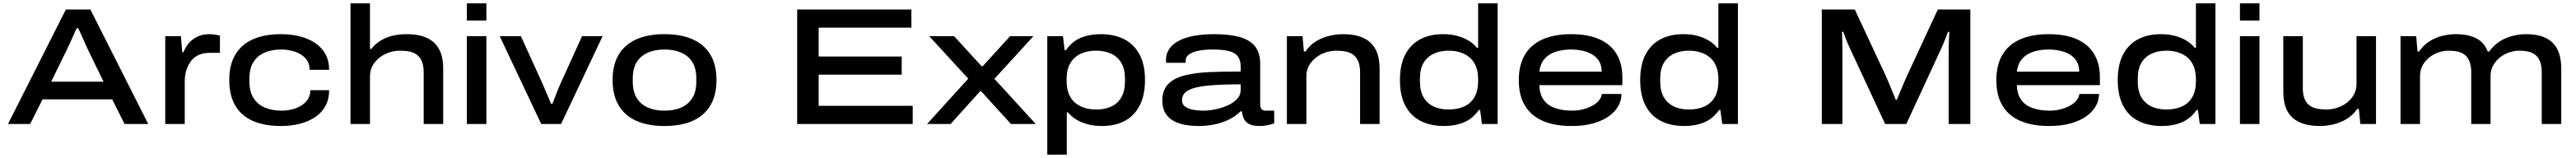

<svg xmlns="http://www.w3.org/2000/svg" viewBox="-20 -744 15450 948"><path d="M28 0 375 -687H522L869 0H727L653 -148H235L161 0ZM287 -254H601L510 -441Q505 -452 495.5 -472.5Q486 -493 476.5 -515Q467 -537 459 -554Q451 -571 448 -575H440Q431 -555 419 -528.5Q407 -502 396 -478Q385 -454 378 -440Z M971 0V-527H1065L1073 -431H1081Q1090 -457 1109.5 -481.5Q1129 -506 1160.5 -522.5Q1192 -539 1235 -539Q1252 -539 1269 -536.5Q1286 -534 1299 -530V-427H1239Q1196 -427 1167 -412Q1138 -397 1121 -371.5Q1104 -346 1096 -317Q1088 -288 1088 -258V0Z M1666 12Q1566 12 1496.5 -18.5Q1427 -49 1391 -110.5Q1355 -172 1355 -264Q1355 -355 1391 -416Q1427 -477 1496.5 -508Q1566 -539 1666 -539Q1727 -539 1779.5 -525.5Q1832 -512 1871.5 -485Q1911 -458 1932.5 -418Q1954 -378 1954 -325H1837Q1837 -366 1813 -393Q1789 -420 1750 -433.5Q1711 -447 1666 -447Q1609 -447 1566 -428Q1523 -409 1499.5 -371Q1476 -333 1476 -274V-254Q1476 -195 1500 -156.5Q1524 -118 1567.5 -99Q1611 -80 1670 -80Q1714 -80 1753 -94Q1792 -108 1816.5 -135.5Q1841 -163 1841 -203H1954Q1954 -149 1932 -108.5Q1910 -68 1870.5 -41.5Q1831 -15 1779 -1.5Q1727 12 1666 12Z M2082 0V-724H2199V-450H2206Q2234 -485 2269.5 -504.5Q2305 -524 2343.5 -531.5Q2382 -539 2418 -539Q2491 -539 2539.5 -517Q2588 -495 2613 -449.5Q2638 -404 2638 -331V0H2521V-311Q2521 -349 2510.5 -374.5Q2500 -400 2481.5 -414.5Q2463 -429 2437 -434.5Q2411 -440 2379 -440Q2333 -440 2292 -420.5Q2251 -401 2225 -366.5Q2199 -332 2199 -286V0Z M2780 -621V-724H2897V-621ZM2780 0V-527H2897V0Z M3226 0 2977 -527H3104L3226 -259Q3233 -244 3243.5 -219Q3254 -194 3265.5 -168Q3277 -142 3285 -121H3293Q3301 -141 3310.5 -166Q3320 -191 3330.5 -216.5Q3341 -242 3349 -259L3471 -527H3594L3345 0Z M3965 12Q3866 12 3796.5 -19Q3727 -50 3690.5 -111.5Q3654 -173 3654 -264Q3654 -355 3690.5 -416Q3727 -477 3796.5 -508Q3866 -539 3965 -539Q4065 -539 4134.5 -508Q4204 -477 4240.5 -416Q4277 -355 4277 -264Q4277 -173 4240.5 -111.5Q4204 -50 4134.5 -19Q4065 12 3965 12ZM3965 -80Q4023 -80 4066 -99Q4109 -118 4132.5 -156.5Q4156 -195 4156 -254V-274Q4156 -333 4132.5 -371Q4109 -409 4066 -428Q4023 -447 3965 -447Q3908 -447 3865 -428Q3822 -409 3798.5 -371Q3775 -333 3775 -274V-254Q3775 -195 3798.5 -156.5Q3822 -118 3865 -99Q3908 -80 3965 -80Z M4761 0V-687H5446V-578H4890V-405H5388V-296H4890V-109H5454V0Z M5540 0 5787 -272 5553 -527H5702L5867 -347H5874L6038 -527H6178L5944 -271L6192 0H6043L5865 -196H5858L5681 0Z M6261 184V-527H6355L6365 -443H6373Q6409 -495 6461.5 -517Q6514 -539 6580 -539Q6663 -539 6722.5 -508.5Q6782 -478 6814.5 -417Q6847 -356 6847 -264Q6847 -172 6815 -110.5Q6783 -49 6725.5 -18.5Q6668 12 6588 12Q6545 12 6507 2.5Q6469 -7 6438 -25Q6407 -43 6385 -70H6378V184ZM6556 -87Q6608 -87 6646.5 -105.5Q6685 -124 6706 -161.5Q6727 -199 6727 -255V-271Q6727 -329 6705.5 -366Q6684 -403 6645 -421.5Q6606 -440 6553 -440Q6500 -440 6460.5 -421Q6421 -402 6399 -364.5Q6377 -327 6377 -269V-258Q6377 -215 6389.5 -182.5Q6402 -150 6426 -129Q6450 -108 6482.5 -97.5Q6515 -87 6556 -87Z M7170 12Q7124 12 7084.5 4.5Q7045 -3 7015 -20.5Q6985 -38 6968 -67.5Q6951 -97 6951 -140Q6951 -204 6986.5 -240Q7022 -276 7086.5 -292Q7151 -308 7236.5 -311.5Q7322 -315 7421 -315V-342Q7421 -382 7404.5 -405Q7388 -428 7351 -437.5Q7314 -447 7252 -447Q7201 -447 7165 -439Q7129 -431 7110 -416.5Q7091 -402 7091 -382V-367H6975Q6974 -371 6973.5 -375.5Q6973 -380 6973 -385Q6973 -432 7005.5 -466.5Q7038 -501 7102.5 -520Q7167 -539 7263 -539Q7353 -539 7414.5 -522Q7476 -505 7507 -466Q7538 -427 7538 -360V-119Q7538 -99 7545.5 -89.5Q7553 -80 7572 -80H7622V-4Q7610 1 7585.5 6.5Q7561 12 7535 12Q7493 12 7471 0Q7449 -12 7440 -32Q7431 -52 7428 -76H7420Q7393 -48 7353 -28Q7313 -8 7266.5 2Q7220 12 7170 12ZM7196 -80Q7232 -80 7271.5 -88.5Q7311 -97 7345 -112.5Q7379 -128 7400 -151Q7421 -174 7421 -204V-238Q7303 -238 7224.5 -230.5Q7146 -223 7107.5 -202.5Q7069 -182 7069 -143Q7069 -118 7087.5 -104.5Q7106 -91 7135.5 -85.5Q7165 -80 7196 -80Z M7698 0V-527H7792L7800 -435H7809Q7838 -476 7875.5 -498Q7913 -520 7954.5 -529.5Q7996 -539 8034 -539Q8107 -539 8155.5 -517Q8204 -495 8229 -449.5Q8254 -404 8254 -331V0H8137V-311Q8137 -349 8126.5 -374.5Q8116 -400 8097.5 -414.5Q8079 -429 8053 -434.5Q8027 -440 7995 -440Q7949 -440 7908 -420.5Q7867 -401 7841 -366.5Q7815 -332 7815 -286V0Z M8641 12Q8559 12 8499.5 -18.5Q8440 -49 8408 -110.5Q8376 -172 8376 -263Q8376 -356 8408 -417Q8440 -478 8498 -508.5Q8556 -539 8636 -539Q8679 -539 8716.5 -529.5Q8754 -520 8785 -502Q8816 -484 8838 -457H8845V-724H8962V0H8868L8857 -84H8849Q8813 -32 8760 -10Q8707 12 8641 12ZM8668 -87Q8722 -87 8762 -105.5Q8802 -124 8823.5 -162Q8845 -200 8845 -258V-268Q8845 -312 8832.5 -344Q8820 -376 8796.5 -397Q8773 -418 8740.5 -429Q8708 -440 8668 -440Q8616 -440 8577 -421Q8538 -402 8517 -365.5Q8496 -329 8496 -271V-255Q8496 -198 8517.5 -161Q8539 -124 8577.5 -105.5Q8616 -87 8668 -87Z M9405 12Q9306 12 9235.5 -17.5Q9165 -47 9127 -108Q9089 -169 9089 -263Q9089 -355 9126 -416.5Q9163 -478 9233.5 -508.5Q9304 -539 9402 -539Q9505 -539 9573.5 -508Q9642 -477 9676 -419Q9710 -361 9710 -282V-233H9212Q9214 -177 9239 -143.5Q9264 -110 9308.5 -95Q9353 -80 9410 -80Q9441 -80 9471.5 -87.5Q9502 -95 9527 -108Q9552 -121 9568 -139.5Q9584 -158 9587 -180H9705Q9705 -143 9686 -108.5Q9667 -74 9629.5 -47Q9592 -20 9536 -4Q9480 12 9405 12ZM9212 -314H9586Q9586 -351 9571 -376Q9556 -401 9530.5 -416.5Q9505 -432 9471.5 -439.5Q9438 -447 9402 -447Q9349 -447 9307.5 -432.5Q9266 -418 9241.5 -388.5Q9217 -359 9212 -314Z M10082 12Q10000 12 9940.5 -18.5Q9881 -49 9849 -110.5Q9817 -172 9817 -263Q9817 -356 9849 -417Q9881 -478 9939 -508.5Q9997 -539 10077 -539Q10120 -539 10157.5 -529.5Q10195 -520 10226 -502Q10257 -484 10279 -457H10286V-724H10403V0H10309L10298 -84H10290Q10254 -32 10201 -10Q10148 12 10082 12ZM10109 -87Q10163 -87 10203 -105.5Q10243 -124 10264.5 -162Q10286 -200 10286 -258V-268Q10286 -312 10273.5 -344Q10261 -376 10237.5 -397Q10214 -418 10181.5 -429Q10149 -440 10109 -440Q10057 -440 10018 -421Q9979 -402 9958 -365.5Q9937 -329 9937 -271V-255Q9937 -198 9958.5 -161Q9980 -124 10018.5 -105.5Q10057 -87 10109 -87Z M10906 0V-687H11104L11288 -293Q11295 -278 11306 -251.5Q11317 -225 11328.5 -197Q11340 -169 11350 -145H11356Q11365 -166 11376 -193Q11387 -220 11398.5 -246.5Q11410 -273 11418 -291L11602 -687H11797V0H11667V-431Q11667 -449 11667.5 -471Q11668 -493 11669 -515Q11670 -537 11671 -553H11663Q11658 -538 11650 -518Q11642 -498 11633.5 -478Q11625 -458 11618 -443L11413 0H11286L11080 -443Q11071 -462 11062 -482.5Q11053 -503 11046.5 -521.5Q11040 -540 11035 -553H11027Q11028 -539 11028.5 -518Q11029 -497 11029.5 -474.5Q11030 -452 11030 -431V0Z M12269 12Q12170 12 12099.5 -17.5Q12029 -47 11991 -108Q11953 -169 11953 -263Q11953 -355 11990 -416.5Q12027 -478 12097.5 -508.5Q12168 -539 12266 -539Q12369 -539 12437.5 -508Q12506 -477 12540 -419Q12574 -361 12574 -282V-233H12076Q12078 -177 12103 -143.5Q12128 -110 12172.5 -95Q12217 -80 12274 -80Q12305 -80 12335.5 -87.5Q12366 -95 12391 -108Q12416 -121 12432 -139.5Q12448 -158 12451 -180H12569Q12569 -143 12550 -108.5Q12531 -74 12493.5 -47Q12456 -20 12400 -4Q12344 12 12269 12ZM12076 -314H12450Q12450 -351 12435 -376Q12420 -401 12394.5 -416.5Q12369 -432 12335.5 -439.5Q12302 -447 12266 -447Q12213 -447 12171.5 -432.5Q12130 -418 12105.5 -388.5Q12081 -359 12076 -314Z M12946 12Q12864 12 12804.5 -18.5Q12745 -49 12713 -110.5Q12681 -172 12681 -263Q12681 -356 12713 -417Q12745 -478 12803 -508.5Q12861 -539 12941 -539Q12984 -539 13021.5 -529.5Q13059 -520 13090 -502Q13121 -484 13143 -457H13150V-724H13267V0H13173L13162 -84H13154Q13118 -32 13065 -10Q13012 12 12946 12ZM12973 -87Q13027 -87 13067 -105.5Q13107 -124 13128.5 -162Q13150 -200 13150 -258V-268Q13150 -312 13137.5 -344Q13125 -376 13101.5 -397Q13078 -418 13045.5 -429Q13013 -440 12973 -440Q12921 -440 12882 -421Q12843 -402 12822 -365.5Q12801 -329 12801 -271V-255Q12801 -198 12822.5 -161Q12844 -124 12882.5 -105.5Q12921 -87 12973 -87Z M13414 -621V-724H13531V-621ZM13414 0V-527H13531V0Z M13893 12Q13785 12 13729.5 -37.5Q13674 -87 13674 -195V-527H13791V-216Q13791 -177 13801 -152Q13811 -127 13830 -112.5Q13849 -98 13875 -92.5Q13901 -87 13932 -87Q13978 -87 14019.5 -106Q14061 -125 14087 -160Q14113 -195 14113 -241V-527H14230V0H14136L14127 -91H14118Q14090 -51 14052 -29Q14014 -7 13973.5 2.5Q13933 12 13893 12Z M14377 0V-527H14471L14479 -435H14488Q14517 -476 14553.5 -498Q14590 -520 14630 -529.5Q14670 -539 14708 -539Q14782 -539 14830.5 -514.5Q14879 -490 14900 -435H14909Q14938 -475 14975 -497.5Q15012 -520 15052.5 -529.5Q15093 -539 15131 -539Q15200 -539 15246.5 -517Q15293 -495 15317 -449.5Q15341 -404 15341 -331V0H15224V-311Q15224 -349 15214 -374.5Q15204 -400 15186 -414.5Q15168 -429 15143.5 -434.5Q15119 -440 15090 -440Q15046 -440 15006.5 -420.5Q14967 -401 14942 -366.5Q14917 -332 14917 -286V0H14801V-311Q14801 -349 14791 -374.5Q14781 -400 14763 -414.5Q14745 -429 14720.5 -434.5Q14696 -440 14666 -440Q14622 -440 14582.5 -420.5Q14543 -401 14518.5 -366.5Q14494 -332 14494 -286V0Z"/></svg>

Font: Archivo Expanded Medium
Style: Regular
Weight: 500
Width: 7
Designer: Hector Gatti
Foundry: Omnibus-Type
Version: Version 2.001